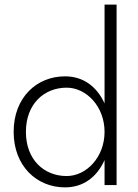

<svg xmlns="http://www.w3.org/2000/svg" viewBox="-20 -800 598 830"><path d="M432 -780V-352C432 -352 432 -352 432 -353C399 -425 341 -470 261 -470C139 -470 39 -379 39 -230C39 -82 139 10 261 10C341 10 399 -35 432 -108C432 -108 432 -108 432 -109V0H484V-780ZM92 -230C92 -351 171 -421 268 -421C354 -421 432 -339 432 -230C432 -121 354 -39 268 -39C171 -39 92 -109 92 -230Z"/></svg>

Font: Jost Light
Style: Regular
Weight: 300
Version: Version 3.710